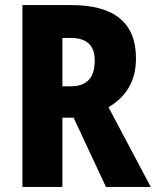

<svg xmlns="http://www.w3.org/2000/svg" viewBox="-20 -734 612 754"><path d="M260 -714Q514 -714 514 -505Q514 -439 486.5 -391.5Q459 -344 406 -313L572 0H396L269 -272H225V0H68V-714ZM258 -585H225V-395H258Q304 -395 328 -419.5Q352 -444 352 -497Q352 -585 258 -585Z"/></svg>

Font: Noto Sans Lao Condensed ExtraBold
Style: Regular
Weight: 800
Width: 3
Designer: Monotype Design Team
Foundry: Monotype Imaging Inc.
Version: Version 2.003; ttfautohint (v1.8.4.7-5d5b)